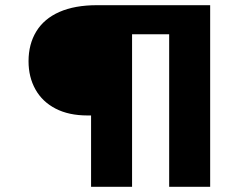

<svg xmlns="http://www.w3.org/2000/svg" viewBox="-20 -720 968 740"><path d="M331 0V-314L370 -275H317Q245 -275 194 -301.5Q143 -328 116.5 -375.5Q90 -423 90 -484Q90 -550 120 -599Q150 -648 209 -674Q268 -700 354 -700H790V0H632V-660L671 -588H410L489 -652V0Z"/></svg>

Font: Lexend Giga SemiBold
Style: Regular
Weight: 600
Designer: Bonnie Shaver-Troup, Thomas Jockin
Foundry: Lexend
Version: Version 1.007